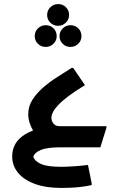

<svg xmlns="http://www.w3.org/2000/svg" viewBox="-20 -725 606 945"><path d="M151 -69Q119 -118 119 -163Q119 -201 139 -233Q159 -265 191 -293Q223 -321 260.5 -345Q298 -369 333 -391H340L398 -306Q349 -276 316.5 -251.5Q284 -227 266 -207.5Q248 -188 240.5 -173Q233 -158 233 -146Q233 -129 243.5 -116.5Q254 -104 272 -104ZM187 0V-104H504V-97L474 0ZM282 200Q205 200 151 180Q97 160 68.5 125Q40 90 40 45Q40 -26 105.5 -65Q171 -104 279 -104V0Q212 0 181 13Q150 26 144 46Q150 68 181.5 82Q213 96 281 96Q307 96 344 93.5Q381 91 413 87L431 176V186Q409 191 381 194.5Q353 198 326.5 199Q300 200 282 200ZM205 -494Q182 -494 166.5 -509.5Q151 -525 151 -547Q151 -570 167 -585.5Q183 -601 205 -601Q228 -601 243.5 -585.5Q259 -570 259 -547Q259 -525 243 -509.5Q227 -494 205 -494ZM327 -494Q304 -494 288.5 -509.5Q273 -525 273 -547Q273 -570 289 -585.5Q305 -601 327 -601Q350 -601 365.5 -585.5Q381 -570 381 -547Q381 -525 365 -509.5Q349 -494 327 -494ZM266 -598Q243 -598 227.5 -613.5Q212 -629 212 -651Q212 -674 228 -689.5Q244 -705 266 -705Q289 -705 304.5 -689.5Q320 -674 320 -651Q320 -629 304 -613.5Q288 -598 266 -598Z"/></svg>

Font: Fustat
Style: Bold
Weight: 700
Designer: Mohamed Gaber, Khaled Hosny, Laura Garcia Mut
Foundry: Kief Type Foundry, Alif Type Foundry, Hard Type Foundry
Version: Version 1.007